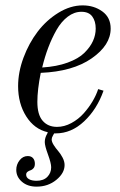

<svg xmlns="http://www.w3.org/2000/svg" viewBox="-20 -488 450 720"><path d="M348.1 -153.8 368.2 -147.9Q343.8 -78.6 295.7 -33.2Q247.6 12.2 189 12.2H183.1L178.2 21Q173.8 28.3 173.8 35.2Q173.8 43.9 181.4 55.9Q189 67.9 198 78.1Q207 88.4 214.6 102.8Q222.2 117.2 222.2 130.9Q222.2 161.1 191.2 186.5Q160.2 211.9 117.2 211.9Q83.5 211.9 62.3 193.6Q41 175.3 41 148.9Q41 128.9 53.5 113Q65.9 97.2 84 97.2Q97.2 97.2 104 105.2Q110.8 113.3 110.8 126Q110.8 136.7 105.7 142.8Q100.6 148.9 94.5 150.6Q88.4 152.3 83.3 156.2Q78.1 160.2 78.1 167Q78.1 177.7 88.6 183.8Q99.1 189.9 117.2 189.9Q143.1 189.9 157.5 175.3Q171.9 160.6 171.9 139.2Q171.9 124 159.9 91.3Q147.9 58.6 147.9 44.9Q147.9 28.3 157.2 13.2L159.2 7.8Q108.9 -3.4 78.4 -51.5Q47.9 -99.6 47.9 -165Q47.9 -217.3 68.1 -271.7Q88.4 -326.2 121.3 -369.4Q154.3 -412.6 199.2 -440.2Q244.1 -467.8 290 -467.8Q332.5 -467.8 363.8 -445.1Q395 -422.4 395 -380.9Q395 -318.8 324 -269.3Q252.9 -219.7 132.8 -214.8Q120.1 -151.4 120.1 -106Q120.1 -58.1 139.9 -35.2Q159.7 -12.2 193.8 -12.2Q221.2 -12.2 247.8 -26.6Q274.4 -41 293.9 -63Q313.5 -85 327.4 -108.6Q341.3 -132.3 348.1 -153.8ZM285.2 -443.8Q258.3 -443.8 234.1 -425.5Q210 -407.2 192.1 -376Q174.3 -344.7 161.1 -309.8Q147.9 -274.9 138.2 -234.9Q192.9 -238.3 233.6 -253.2Q274.4 -268.1 296.4 -289.8Q318.4 -311.5 328.6 -334.2Q338.9 -356.9 338.9 -380.9Q338.9 -408.7 325.9 -426.3Q313 -443.8 285.2 -443.8Z"/></svg>

Font: Flanker Steampunk
Style: Italic
Weight: 400
Italic angle: -12°
Designer: Alexey Kryukov, Leonardo Di Lena
Foundry: Alexey Kryukov, Leonardo Di Lena
Version: 1.210